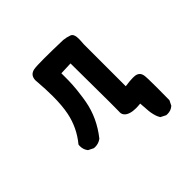

<svg xmlns="http://www.w3.org/2000/svg" viewBox="-134 -526 768 768"><g transform="rotate(-45 250.0 -142.0)"><path d="M349.6 -385.3Q360.4 -381.3 362.8 -362.8Q363.3 -356.9 363.3 -347.4Q363.3 -337.9 361.8 -322.8V-85.4Q389.2 -89.4 406.2 -89.4Q411.1 -89.4 416.5 -88.9Q428.2 -87.9 436 -80.6Q441.9 -74.7 444.1 -63.7Q446.3 -52.7 446.3 7.3Q446.3 36.1 445.8 77.6L435.1 99.1L434.1 99.6Q420.9 111.3 401.4 111.3Q398.4 111.3 394 110.8L372.1 99.6Q366.2 89.4 363.8 82Q361.3 74.7 360.4 69.8Q357.9 60.1 356.9 49.3L353.5 4.4Q340.3 5.9 329.1 5.9Q310.5 5.9 297.9 1.7Q285.2 -2.4 278.8 -9.3Q271 -17.1 271 -28.3Q271 -29.3 271.2 -32.5Q271.5 -35.6 271.5 -85.7Q271.5 -135.7 270 -306.2L216.3 -304.2Q216.3 -296.9 216.3 -291.5Q216.3 -286.1 216.3 -278.6Q216.3 -271 216.1 -260.3Q215.8 -249.5 215.1 -238.5Q214.4 -227.5 213.4 -216.8Q212.4 -206.1 210.9 -195.8Q208.5 -174.3 204.6 -153.3Q190.4 -76.7 138.7 -11.7Q123 0 103.5 0Q100.6 0 96.2 -0.5L74.7 -11.2L73.7 -12.2Q62.5 -26.4 62.5 -45.9Q62.5 -48.8 63 -53.7L64 -55.2Q106.4 -106.9 119.6 -171.9Q127.4 -210 127.4 -264.2Q127.4 -303.2 123.5 -350.1Q123 -353.5 123 -356.4Q123 -380.9 141.1 -389.2Q146 -391.6 151.9 -392.6Q166.5 -395 209.2 -395Q252 -395 315.4 -393.1H315.9Q334.5 -391.1 349.6 -385.3Z"/></g></svg>

Font: Bakudai
Style: Medium
Weight: 500
Version: Version 1.48